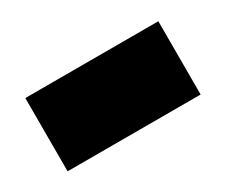

<svg xmlns="http://www.w3.org/2000/svg" viewBox="-44 -441 406 345"><g transform="rotate(-30 159.0 -268.0)"><path d="M21 -192H297V-344H21Z"/></g></svg>

Font: Noto Sans Canadian Aboriginal Black
Style: Regular
Weight: 900
Designer: Monotype Design Team, Typotheque's Kevin King
Foundry: Monotype Imaging Inc.
Version: Version 2.004